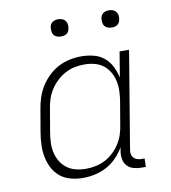

<svg xmlns="http://www.w3.org/2000/svg" viewBox="-81 -779 762 857"><g transform="rotate(-10 300.0 -350.5)"><path d="M227 8Q199 8 172 1Q145 -6 124.5 -22.5Q104 -39 91.5 -62.5Q79 -86 73.5 -113Q68 -140 69 -168.5Q70 -197 75 -226L92 -326Q96 -352 104.5 -378Q113 -404 127.5 -427.5Q142 -451 162.5 -471Q183 -491 208 -504Q233 -517 259.5 -522.5Q286 -528 312 -528Q341 -528 368.5 -521Q396 -514 416 -497Q436 -480 448 -456Q460 -432 466 -405L485 -520H528L455 -81Q453 -71 454.5 -61Q456 -51 462 -44Q468 -37 477.5 -33.5Q487 -30 498 -30H512L511 8H491Q472 8 455 3Q438 -2 426.5 -14.5Q415 -27 412 -45Q409 -63 412 -81L415 -98Q401 -74 380.5 -52.5Q360 -31 334.5 -17.5Q309 -4 281.5 2Q254 8 227 8ZM247 -30Q269 -30 291 -34.5Q313 -39 333.5 -49.5Q354 -60 371.5 -76.5Q389 -93 401.5 -112.5Q414 -132 421 -153.5Q428 -175 431 -197L448 -297Q452 -320 453 -344Q454 -368 449.5 -390Q445 -412 434 -431.5Q423 -451 406 -464.5Q389 -478 366.5 -484Q344 -490 320 -490Q298 -490 275.5 -485.5Q253 -481 232.5 -470Q212 -459 194 -442Q176 -425 163.5 -405Q151 -385 144 -363Q137 -341 134 -319L117 -219Q113 -196 112 -172.5Q111 -149 116 -127Q121 -105 132.5 -86Q144 -67 161.5 -54Q179 -41 201 -35.5Q223 -30 247 -30ZM470 -631Q460 -631 451.5 -634Q443 -637 437.5 -644Q432 -651 431 -660.5Q430 -670 431 -680Q432 -686 435 -692Q438 -698 444 -702Q450 -706 456.5 -707.5Q463 -709 469 -709Q479 -709 487.5 -706Q496 -703 501.5 -696Q507 -689 508.5 -679.5Q510 -670 508 -660Q507 -654 504 -648Q501 -642 495.5 -638Q490 -634 483 -632.5Q476 -631 470 -631ZM240 -631Q230 -631 221.5 -634Q213 -637 207.5 -644Q202 -651 201 -660.5Q200 -670 201 -680Q202 -686 205 -692Q208 -698 214 -702Q220 -706 226.5 -707.5Q233 -709 239 -709Q249 -709 257.5 -706Q266 -703 271.5 -696Q277 -689 278.5 -679.5Q280 -670 278 -660Q277 -654 274 -648Q271 -642 265.5 -638Q260 -634 253 -632.5Q246 -631 240 -631Z"/></g></svg>

Font: Iosevka Etoile Extralight
Style: Italic
Weight: 200
Italic angle: -9°
Designer: Belleve Invis
Foundry: Belleve Invis
Version: Version 22.1.2; ttfautohint (v1.8.4)